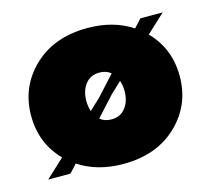

<svg xmlns="http://www.w3.org/2000/svg" viewBox="-83 -614 798 728"><g transform="rotate(-15 316.5 -250.5)"><path d="M361.7 -326.7Q344.2 -341.7 316.7 -341.7Q281.7 -341.7 261.7 -315.8Q241.7 -290 241.7 -250Q241.7 -229.2 248.3 -209.2L291.7 -250ZM385 -290.8 341.7 -250 271.7 -173.3Q289.2 -158.3 316.7 -158.3Q351.7 -158.3 371.7 -184.2Q391.7 -210 391.7 -250Q391.7 -270.8 385 -290.8ZM520.8 -500H608.3L535.8 -432.5Q608.3 -358.3 608.3 -250Q608.3 -136.7 527.9 -60Q447.5 16.7 316.7 16.7Q215 16.7 141.7 -31.7L112.5 0H25L97.5 -67.5Q25 -141.7 25 -250Q25 -363.3 105.4 -440Q185.8 -516.7 316.7 -516.7Q418.3 -516.7 491.7 -468.3Z"/></g></svg>

Font: BoonTook
Style: Regular
Weight: 400
Designer: Sungsit Sawaiwan
Foundry: FontUni
Version: Version 3.0